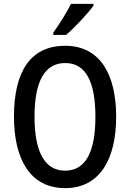

<svg xmlns="http://www.w3.org/2000/svg" viewBox="-20 -960 671 990"><path d="M462 -931V-940H346C324 -896 290 -841 255 -792V-780H321C365 -818 435 -892 462 -931ZM579 -358C579 -573 498 -724 316 -724C140 -724 52 -595 52 -359C52 -146 131 10 316 10C497 10 579 -143 579 -358ZM158 -358C158 -538 209 -635 316 -635C422 -635 472 -539 472 -358C472 -176 421 -80 316 -80C210 -80 158 -178 158 -358Z"/></svg>

Font: Noto Sans Kannada Condensed Medium
Style: Regular
Weight: 500
Width: 3
Designer: Jelle Bosma - Monotype Design Team
Foundry: Monotype Imaging Inc.
Version: Version 2.005